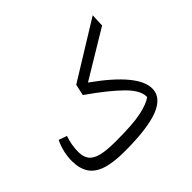

<svg xmlns="http://www.w3.org/2000/svg" viewBox="-169 -1006 1259 1259"><g transform="rotate(-45 460.5 -376.0)"><path d="M816 -675 486 -476Q757 -283 757 -150Q757 -68 655 -27Q553 14 336 14Q231 14 167.5 -7.5Q104 -29 75.5 -73.5Q47 -118 47 -188Q47 -226 56.5 -267.5Q66 -309 84 -346L141 -326Q119 -261 119 -200Q119 -152 140.5 -125Q162 -98 210 -86Q258 -74 343 -74Q503 -74 579.5 -90.5Q656 -107 693 -134Q696 -194 621.5 -268Q547 -342 404 -442L421 -520L820 -766Z"/></g></svg>

Font: FiraGO Book
Style: Italic
Weight: 350
Italic angle: -8°
Designer: bBox Type GmbH
Foundry: bBox Type GmbH
Version: Version 1.001